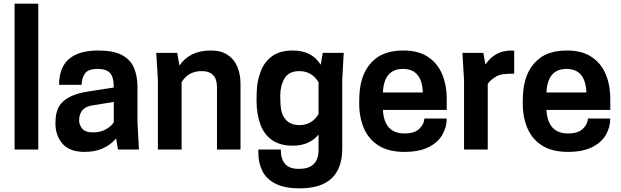

<svg xmlns="http://www.w3.org/2000/svg" viewBox="-20 -820 3404 1053"><path d="M190 0H60V-800H190Z M444 13Q361 13 322.5 -32Q284 -77 284 -143Q284 -206 306 -240Q347 -302 469 -319L604 -340Q604 -397 583.5 -419.5Q563 -442 516 -442Q463 -442 445.5 -416.5Q428 -391 428 -355H304Q304 -543 519 -543Q601 -543 648 -518.5Q695 -494 714.5 -448.5Q734 -403 734 -342V-150L742 0H627L617 -61Q554 13 444 13ZM489 -94Q534 -94 563 -112Q592 -130 604 -149V-261L493 -243Q414 -234 414 -159Q414 -136 430.5 -115Q447 -94 489 -94Z M1299 0H1170V-342Q1170 -430 1086 -430Q1012 -430 976 -369V0H846V-380L837 -530H952L964 -460Q1020 -543 1136 -543Q1194 -543 1230 -518Q1266 -493 1282.5 -452Q1299 -411 1299 -363Z M1624 213Q1541 213 1491 187.5Q1441 162 1419 118Q1397 74 1397 19V0H1520Q1520 106 1616 106H1621Q1727 106 1727 2V-82Q1676 -21 1586 -21Q1515 -21 1471 -52.5Q1427 -84 1407 -140Q1387 -196 1387 -269Q1387 -317 1390.5 -350Q1394 -383 1407 -420Q1425 -476 1469 -509.5Q1513 -543 1586 -543Q1690 -543 1739 -465L1750 -530H1865L1857 -380V-6Q1857 213 1624 213ZM1622 -134Q1690 -134 1727 -194V-369Q1690 -430 1622 -430Q1564 -430 1540.5 -390Q1517 -350 1517 -295Q1517 -247 1522 -218Q1527 -189 1543 -169Q1569 -134 1622 -134Z M2198 13Q2111 13 2056.5 -21.5Q2002 -56 1976 -116Q1950 -176 1950 -252Q1950 -296 1953 -325Q1956 -354 1965 -384Q1986 -456 2041.5 -499.5Q2097 -543 2193 -543Q2274 -543 2326.5 -508.5Q2379 -474 2404.5 -414Q2430 -354 2430 -278V-217H2080Q2087 -88 2199 -88Q2254 -88 2280.5 -114.5Q2307 -141 2307 -170H2430Q2430 -122 2405.5 -80Q2381 -38 2329.5 -12.5Q2278 13 2198 13ZM2299 -313Q2294 -442 2190 -442Q2086 -442 2080 -313Z M2655 0H2525V-380L2516 -530H2631L2642 -466Q2694 -543 2785 -543L2800 -542V-416Q2764 -416 2740 -413Q2716 -410 2697 -398Q2667 -379 2655 -360Z M3095 13Q3008 13 2953.5 -21.5Q2899 -56 2873 -116Q2847 -176 2847 -252Q2847 -296 2850 -325Q2853 -354 2862 -384Q2883 -456 2938.5 -499.5Q2994 -543 3090 -543Q3171 -543 3223.5 -508.5Q3276 -474 3301.5 -414Q3327 -354 3327 -278V-217H2977Q2984 -88 3096 -88Q3151 -88 3177.5 -114.5Q3204 -141 3204 -170H3327Q3327 -122 3302.5 -80Q3278 -38 3226.5 -12.5Q3175 13 3095 13ZM3196 -313Q3191 -442 3087 -442Q2983 -442 2977 -313Z"/></svg>

Font: Tanohe Sans SemiBold
Style: Regular
Weight: 600
Designer: Village Type and Design LLC & Cristiano Sobral
Foundry: Cooper Hewitt Smithsonian Design Museum
Version: Version 1.00;September 29, 2021;FontCreator 13.0.0.2655 64-b